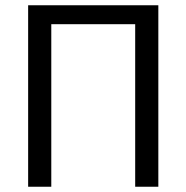

<svg xmlns="http://www.w3.org/2000/svg" viewBox="-20 -710 709 730"><path d="M175 -690V0H87V-690ZM505 -690V-618H167V-690ZM582 -690V0H494V-690Z"/></svg>

Font: Exo 2
Style: Regular
Weight: 400
Designer: Natanael Gama
Foundry: Natanael Gama
Version: Version 2.010